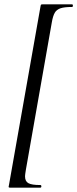

<svg xmlns="http://www.w3.org/2000/svg" viewBox="-20 -745 355 882"><path d="M232 -687Q223 -672 218 -642L99 34Q95 58 95 65Q95 88 110.5 96.5Q126 105 165 105Q170 105 170 111Q170 117 165 117H26Q21 117 20 115Q19 113 21 106L166 -715Q167 -722 168.5 -723.5Q170 -725 175 -725H311Q315 -725 315 -719Q315 -713 311 -713Q276 -713 258 -707Q240 -701 232 -687Z"/></svg>

Font: CormorantInfant-MediumItalic
Style: Italic
Weight: 500
Italic angle: -10°
Designer: Christian Thalmann (Catharsis Fonts)
Foundry: Catharsis Fonts
Version: Version 3.303